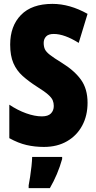

<svg xmlns="http://www.w3.org/2000/svg" viewBox="-20 -744 494 985"><path d="M429.2 -216.8Q429.2 -150.4 401.6 -99.4Q374 -48.3 323.7 -19.3Q273.4 9.8 205.1 9.8Q158.7 9.8 116.2 0Q73.7 -9.8 27.8 -35.2V-207Q69.8 -178.7 114 -162.8Q158.2 -147 194.8 -147Q226.6 -147 241.2 -161.9Q255.9 -176.8 255.9 -200.2Q255.9 -215.8 250.5 -229.2Q245.1 -242.7 226.6 -259Q208 -275.4 168.9 -299.8Q127 -326.7 96.2 -354.2Q65.4 -381.8 48.8 -419.9Q32.2 -458 32.2 -515.1Q32.2 -610.4 87.6 -667.2Q143.1 -724.1 249 -724.1Q337.9 -724.1 429.2 -672.9L383.8 -523.9Q310.5 -569.8 255.9 -569.8Q228.5 -569.8 216.3 -556.6Q204.1 -543.5 204.1 -523.9Q204.1 -504.9 210.4 -491.2Q216.8 -477.5 236.6 -462.2Q256.3 -446.8 296.9 -421.9Q361.3 -382.3 395.3 -335.2Q429.2 -288.1 429.2 -216.8ZM298.8 61V71.8Q276.4 151.4 235.8 221.2H127V207Q130.4 189.9 134.5 163.1Q138.7 136.2 141.6 108.6Q144.5 81.1 145 61Z"/></svg>

Font: Open Sans Condensed ExtraBold
Style: Regular
Weight: 800
Width: 3
Designer: Monotype Design Team
Foundry: Monotype Imaging Inc.
Version: Version 3.000; ttfautohint (v1.8.4)